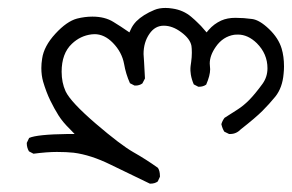

<svg xmlns="http://www.w3.org/2000/svg" viewBox="-20 -238 724 476"><path d="M63 143.1Q96.7 138.7 120.8 138.7Q145 138.7 162.6 140.6Q205.1 146 254.2 170.2Q303.2 194.3 351.6 217.3Q352.1 217.3 353 217.3Q363.8 217.3 371.1 211.9L376.5 200.2Q376.5 199.2 376.5 198.2Q376.5 186 371.6 178.2Q342.3 157.2 310.5 139.2Q278.8 121.1 217.3 68.4Q155.3 15.1 142.6 -11.7Q132.8 -33.2 132.8 -60.1Q132.8 -105.5 158.2 -129.4Q179.2 -149.4 207 -152.8Q210.9 -153.3 214.4 -153.3Q238.8 -153.3 259.8 -131.8Q282.2 -108.9 287.6 -79.6Q292 -54.2 302.2 -31.7L313.5 -25.9Q314 -25.9 317.1 -25.9Q320.3 -25.9 324.7 -27.1Q329.1 -28.3 333 -31.2L339.4 -43.5Q338.4 -67.9 337.2 -84Q335.9 -100.1 335.9 -104Q335.9 -133.3 350.6 -154.3Q364.3 -174.3 386 -174.3Q407.7 -174.3 429.2 -158.2Q451.2 -142.1 454.6 -124.5Q455.6 -118.2 455.6 -107.2Q455.6 -96.2 453.9 -84.2Q452.1 -72.3 452.1 -69.1Q452.1 -65.9 452.1 -62.7Q452.1 -59.6 453.1 -53.2Q455.1 -41 460.4 -28.8L471.7 -22.9Q472.2 -22.9 473.1 -22.9Q483.9 -22.9 491.2 -28.3Q501 -50.8 501 -66.4Q501 -69.8 500.5 -73.2Q500 -76.7 500 -80.6Q500 -100.6 515.1 -122.1Q532.7 -147.5 561 -151.9Q565.4 -152.3 569.8 -152.3Q594.7 -152.3 616.7 -130.9Q643.1 -104.5 643.1 -68.8Q643.1 -47.4 630.9 -30.3Q612.3 -4.9 597.9 9.8Q583.5 24.4 567.9 34.2Q552.2 43.9 536.6 54.2Q531.2 61.5 528.8 69.8Q531.2 80.6 536.1 88.4L547.9 94.2Q549.3 94.2 550.8 94.2Q565.9 94.2 577.1 82.5Q613.8 53.7 630.6 36.9Q647.5 20 662.6 1.5Q680.2 -20.5 683.1 -55.2Q684.1 -64.5 684.1 -73.2Q684.1 -98.1 678.2 -117.7Q670.4 -143.6 647 -166Q623.5 -188.5 605 -190.9Q584.5 -193.8 563.5 -193.8Q543.5 -193.8 528.3 -187Q510.3 -178.7 497.6 -164.1L492.2 -157.7Q481.9 -169.9 478.3 -173.6Q474.6 -177.2 469.2 -182.6Q463.9 -188 454.1 -196.3Q434.6 -212.9 407.7 -216.8Q398.4 -218.3 390.1 -218.3Q374.5 -218.3 362.8 -213.4Q334.5 -201.7 317.9 -185.1Q309.1 -175.8 304.7 -166L300.8 -157.7Q278.3 -173.3 261.2 -183.6Q240.2 -196.8 209 -196.8Q190.4 -196.8 170.9 -191.9Q145.5 -185.1 117.2 -154.3Q88.9 -123.5 84.5 -92.8Q82.5 -80.6 82.5 -69.3Q82.5 -51.3 86.9 -35.6Q94.7 -9.3 104.7 11.2Q114.7 31.7 125.2 48.3Q135.7 64.9 152.8 81.5L165 94.2H147.5Q71.8 95.2 52.2 104L46.4 116.2Q46.4 116.7 46.4 117.2Q46.4 127.9 51.8 137.2Z"/></svg>

Font: Bakudai
Style: ExtraLight
Weight: 200
Version: Version 1.48